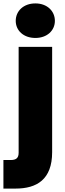

<svg xmlns="http://www.w3.org/2000/svg" viewBox="-53 -835 380 1123"><path d="M39 -713C39 -657 84 -613 154 -613C223 -613 268 -657 268 -713C268 -770 223 -815 154 -815C84 -815 39 -770 39 -713ZM56 -561V58C56 88 43 101 9 101H-33V268H38C162 268 252 215 252 55V-561Z"/></svg>

Font: Poppins STUK1
Style: Regular
Weight: 400
Designer: Jonny Pinhorn (original), Sammy Jo Hughes (modified version)
Foundry: Type Mafia
Version: Version 1.002;hotconv 1.0.109;makeotfexe 2.5.65596